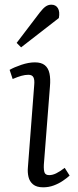

<svg xmlns="http://www.w3.org/2000/svg" viewBox="-20 -785 334 819"><path d="M126 -423Q128 -445 122.5 -455.5Q117 -466 101 -466Q87 -466 71 -461.5Q55 -457 34 -448L21 -487Q40 -498 71 -508.5Q102 -519 129 -519Q156 -519 171 -507Q186 -495 191 -472Q196 -449 193 -415L167 -82Q166 -58 170.5 -48Q175 -38 190 -38Q204 -38 219.5 -45.5Q235 -53 256 -69L277 -36Q266 -26 248.5 -14Q231 -2 209.5 6Q188 14 164 14Q136 14 121 1.5Q106 -11 101.5 -30.5Q97 -50 99 -71ZM150 -732Q164 -750 175 -757.5Q186 -765 199 -765Q218 -765 227 -750Q236 -735 231 -708L70 -583L51 -602Z"/></svg>

Font: Literata Light
Style: Italic
Weight: 300
Italic angle: -2°
Designer: Latin by Veronika Burian and Jose Scaglione. Greek by Irene Vlachou. Cyrillic by Vera Evstafieva
Foundry: TypeTogether
Version: Version 3.103;gftools[0.9.29]